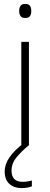

<svg xmlns="http://www.w3.org/2000/svg" viewBox="-20 -744 257 982"><path d="M108 -724Q127 -724 133.5 -714Q140 -704 140 -688Q140 -672 133.5 -662Q127 -652 108 -652Q92 -652 85 -662Q78 -672 78 -688Q78 -704 85 -714Q92 -724 108 -724ZM128 -530V0H89V-530ZM39 128Q39 186 95 186Q109 186 121.5 184Q134 182 143 179V209Q133 213 120 215.5Q107 218 90 218Q52 218 28 196.5Q4 175 4 133Q4 96 29 60Q54 24 102 -12L126 0Q92 28 65.5 59.5Q39 91 39 128Z"/></svg>

Font: Noto Sans Kannada ExtraLight
Style: Regular
Weight: 200
Designer: Jelle Bosma - Monotype Design Team
Foundry: Monotype Imaging Inc.
Version: Version 2.005; ttfautohint (v1.8.4.7-5d5b)